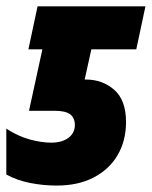

<svg xmlns="http://www.w3.org/2000/svg" viewBox="-33 -573 477 603"><path d="M145 9.8Q103 9.8 62 1.7Q21 -6.3 -13.2 -24.9V-168.9Q23.9 -145 60.5 -135Q97.2 -125 127.9 -125Q161.6 -125 181.9 -140.1Q202.1 -155.3 202.1 -180.2Q202.1 -202.6 187.5 -213.9Q172.9 -225.1 138.2 -225.1H58.1L100.1 -418H56.2L85 -553.2H423.8L395 -418H253.9L232.9 -323.2H236.8Q289.1 -323.2 325.9 -290.8Q362.8 -258.3 362.8 -189.9Q362.8 -130.9 336.4 -85.9Q310.1 -41 261.2 -15.6Q212.4 9.8 145 9.8Z"/></svg>

Font: Open Sans Condensed ExtraBold
Style: Italic
Weight: 800
Width: 3
Italic angle: -12°
Designer: Monotype Design Team
Foundry: Monotype Imaging Inc.
Version: Version 3.003; ttfautohint (v1.8.4)